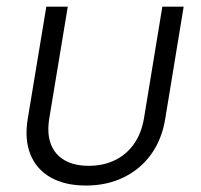

<svg xmlns="http://www.w3.org/2000/svg" viewBox="-20 -556 612 585"><path d="M241.7 9.3Q178.2 9.3 134.8 -15.1Q91.3 -39.6 72.8 -85.2Q54.2 -130.9 64.5 -193.8L121.1 -535.6H186.5L130.4 -196.8Q122.6 -149.9 134.8 -117.4Q147 -85 176.5 -67.9Q206.1 -50.8 250.5 -50.8Q294.9 -50.8 330.1 -67.9Q365.2 -85 388.2 -117.4Q411.1 -149.9 418.9 -196.8L474.6 -535.6H539.6L483.4 -193.8Q473.1 -130.9 440.2 -85.4Q407.2 -40 356.4 -15.4Q305.7 9.3 241.7 9.3Z"/></svg>

Font: Inter 20pt Light
Style: Italic
Weight: 300
Italic angle: -9.3988°
Version: Version 4.001;git-66647c0bb